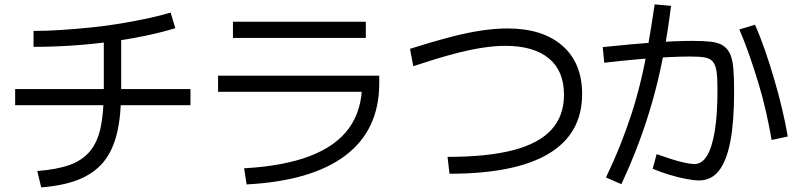

<svg xmlns="http://www.w3.org/2000/svg" viewBox="-20 -834 3560 859"><path d="M146.7 -68.9Q234.4 -75.6 291.7 -96.1Q348.9 -116.7 382.8 -157.8Q416.7 -198.9 430.6 -265Q444.4 -331.1 444.4 -428.9V-690H522.2V-428.9Q522.2 -316.7 503.3 -237.8Q484.4 -158.9 442.2 -108.3Q400 -57.8 331.7 -30.6Q263.3 -3.3 164.4 4.4ZM47.8 -363.3V-435.6H832.2V-363.3ZM130 -695.6Q190 -695.6 255 -700Q320 -704.4 386.7 -711.1Q453.3 -717.8 516.7 -728.3Q580 -738.9 637.8 -751.1Q695.6 -763.3 743.3 -777.8L764.4 -707.8Q702.2 -688.9 627.2 -673.3Q552.2 -657.8 468.9 -646.7Q385.6 -635.6 298.9 -630Q212.2 -624.4 130 -624.4Z M1072.2 -81.1Q1250 -91.1 1367.2 -136.1Q1484.4 -181.1 1542.2 -261.7Q1600 -342.2 1600 -461.1L1635.6 -423.3H955.6V-495.6H1676.7V-461.1Q1676.7 -253.3 1526.1 -138.9Q1375.6 -24.4 1083.3 -8.9ZM1022.2 -664.4V-736.7H1616.7V-664.4Z M1982.2 -132.2Q2161.1 -132.2 2276.1 -162.2Q2391.1 -192.2 2447.2 -253.9Q2503.3 -315.6 2503.3 -410Q2503.3 -516.7 2435.6 -572.8Q2367.8 -628.9 2240 -628.9Q2191.1 -628.9 2132.2 -619.4Q2073.3 -610 1999.4 -590Q1925.6 -570 1828.9 -537.8L1814.4 -615.6Q1912.2 -646.7 1990.6 -667.2Q2068.9 -687.8 2132.2 -697.2Q2195.6 -706.7 2250 -706.7Q2407.8 -706.7 2496.1 -629.4Q2584.4 -552.2 2584.4 -413.3Q2584.4 -235.6 2434.4 -146.1Q2284.4 -56.7 1991.1 -56.7Z M2900 -78.9 2917.8 -144.4Q2948.9 -133.3 2981.7 -122.8Q3014.4 -112.2 3042.8 -106.1Q3071.1 -100 3086.7 -100Q3120 -100 3142.8 -136.7Q3165.6 -173.3 3177.8 -247.2Q3190 -321.1 3190 -432.2Q3190 -482.2 3186.1 -512.2Q3182.2 -542.2 3169.4 -557.8Q3156.7 -573.3 3132.2 -577.2Q3107.8 -581.1 3065.6 -581.1Q3025.6 -581.1 2968.9 -578.3Q2912.2 -575.6 2841.1 -569.4Q2770 -563.3 2683.3 -553.3L2676.7 -623.3Q2815.6 -637.8 2910.6 -644.4Q3005.6 -651.1 3078.9 -651.1Q3128.9 -651.1 3161.7 -647.2Q3194.4 -643.3 3215 -630Q3235.6 -616.7 3246.7 -591.7Q3257.8 -566.7 3261.1 -525.6Q3264.4 -484.4 3264.4 -424.4Q3264.4 -291.1 3247.8 -202.8Q3231.1 -114.4 3196.7 -70.6Q3162.2 -26.7 3107.8 -26.7Q3086.7 -26.7 3050.6 -33.3Q3014.4 -40 2974.4 -52.2Q2934.4 -64.4 2900 -78.9ZM2691.1 -40Q2726.7 -114.4 2754.4 -183.9Q2782.2 -253.3 2805 -323.3Q2827.8 -393.3 2846.1 -468.9Q2864.4 -544.4 2879.4 -630Q2894.4 -715.6 2908.9 -814.4L2982.2 -807.8Q2966.7 -683.3 2946.1 -578.9Q2925.6 -474.4 2898.9 -380.6Q2872.2 -286.7 2838.3 -196.1Q2804.4 -105.6 2760 -10ZM3432.2 -207.8Q3422.2 -265.6 3407.8 -330.6Q3393.3 -395.6 3373.3 -461.7Q3353.3 -527.8 3331.7 -589.4Q3310 -651.1 3287.8 -702.2L3357.8 -723.3Q3381.1 -671.1 3402.8 -608.3Q3424.4 -545.6 3443.9 -479.4Q3463.3 -413.3 3478.9 -347.8Q3494.4 -282.2 3504.4 -223.3Z"/></svg>

Font: Paperlogy 4 Regular
Style: Regular
Weight: 400
Designer: redesigned by Lee Juim, glyphs from Gmarket Sans & Montserrat
Foundry: PT&
Version: Version 1.001